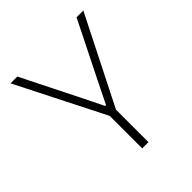

<svg xmlns="http://www.w3.org/2000/svg" viewBox="-177 -761 882 882"><g transform="rotate(-45 264.5 -319.5)"><path d="M247 -206 28 -639H72L209 -365.5L262 -258H267.5L320.5 -365.5L457 -639H501L282.5 -206ZM244.5 0V-247H285V0Z"/></g></svg>

Font: Anek Tamil Medium ExtraLight
Style: Regular
Weight: 250
Version: Version 1.003